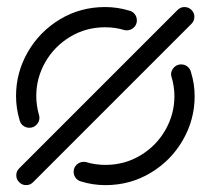

<svg xmlns="http://www.w3.org/2000/svg" viewBox="-20 -539 613 559"><path d="M27.4 -28.5Q27.4 -40.4 35.9 -48.9L497 -510Q505.6 -518.5 517 -518.5Q528.9 -518.5 537.4 -510.2Q545.9 -501.9 545.9 -490Q545.9 -478.1 537.4 -469.6L76.3 -8.5Q67.8 0 55.9 0Q44.4 0 35.9 -8.5Q27.4 -17 27.4 -28.5ZM37 -189.3Q26.7 -224.4 26.7 -259.6Q26.7 -327.8 60.9 -387.4Q95.2 -447 154.6 -482.8Q214.1 -518.5 285.9 -518.5Q321.9 -518.5 356.3 -508.1Q365.9 -505.9 372.2 -498Q378.5 -490 378.5 -479.6Q378.5 -467.4 369.8 -459.1Q361.1 -450.7 349.3 -450.7Q344.4 -450.7 342.2 -451.5Q315.2 -459.6 285.9 -459.6Q230.4 -459.6 184.4 -432Q138.5 -404.4 112 -358.3Q85.6 -312.2 85.6 -259.6Q85.6 -231.9 93.7 -203.3Q94.8 -199.6 94.8 -195.9Q94.8 -184.4 86.3 -175.7Q77.8 -167 65.6 -167Q55.2 -167 47.2 -173.3Q39.3 -179.6 37 -189.3ZM217 -10.4Q207 -12.6 200.7 -20.6Q194.4 -28.5 194.4 -38.9Q194.4 -51.1 203.1 -59.4Q211.9 -67.8 223.7 -67.8Q228.5 -67.8 230.7 -67Q257.8 -58.9 287 -58.9Q342.6 -58.9 388.7 -86.5Q434.8 -114.1 461.3 -160.2Q487.8 -206.3 487.8 -258.9Q487.8 -287.4 479.3 -315.2Q478.1 -319.3 478.1 -322.6Q478.1 -334.1 486.7 -342.8Q495.2 -351.5 507.4 -351.5Q517.8 -351.5 525.7 -345.2Q533.7 -338.9 535.9 -329.3Q546.7 -294.8 546.7 -258.9Q546.7 -190.7 512.4 -131.1Q478.1 -71.5 418.5 -35.7Q358.9 0 287 0Q250.7 0 217 -10.4Z"/></svg>

Font: 26F Galaxy Sans Medium
Style: Regular
Weight: 500
Designer: C₂₉H₂₅N₃O₅
Version: Version 1.100